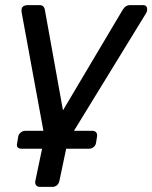

<svg xmlns="http://www.w3.org/2000/svg" viewBox="-20 -540 595 750"><path d="M90 -520H135Q144 -520 149 -515Q154 -510 155 -503L226 -109L460 -503Q471 -520 487 -520H539Q555 -520 555 -503Q555 -496 551 -489L245 10L212 167Q210 177 202.5 183.5Q195 190 185 190H136Q126 190 121 183.5Q116 177 118 167L154 -5L65 -489Q64 -492 64 -500Q64 -520 90 -520ZM47 19 51 -6Q53 -16 61 -22.5Q69 -29 79 -29H341Q351 -29 356 -22.5Q361 -16 359 -6L355 19Q353 29 345 35Q337 41 327 41H65Q42 41 47 19Z"/></svg>

Font: SVN-Rubik
Style: Italic
Weight: 400
Italic angle: -12°
Designer: Hubert and Fischer
Foundry: Hubert & Fischer
Version: Version 2.101; ttfautohint (v1.8.3)